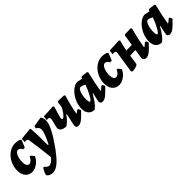

<svg xmlns="http://www.w3.org/2000/svg" viewBox="197 -1560 2881 2881"><g transform="rotate(-45 1637.0 -120.0)"><path d="M153 -199Q153 -154 167 -129Q181 -104 207 -104Q230 -104 253 -125Q276 -146 292 -182L311 -179L352 -131Q327 -71 270.5 -29.5Q214 12 158 12Q90 12 49.5 -35.5Q9 -83 9 -163Q9 -246 45.5 -318.5Q82 -391 143 -434Q204 -477 274 -477Q303 -477 330.5 -471Q358 -465 376 -454L380 -438L334 -328L300 -326Q274 -376 236 -376Q213 -376 194 -352Q175 -328 164 -287.5Q153 -247 153 -199Z M820 -478Q833 -464 840.5 -440Q848 -416 848 -387Q848 -330 800.5 -235.5Q753 -141 657 -6Q564 124 496 182Q428 240 368 240Q332 240 303.5 225Q275 210 268 187Q283 125 319 80L333 79Q370 125 405 125Q428 125 453.5 107Q479 89 511 52Q481 -222 458 -355Q454 -374 446.5 -381Q439 -388 425 -388Q418 -388 409 -387Q400 -386 391 -386L396 -453L585 -471L596 -462Q606 -349 606 -108H619Q658 -181 681.5 -245Q705 -309 705 -342Q705 -365 692 -384Q679 -403 655 -414L664 -453Z M1329 -128Q1275 -71 1242 -41.5Q1209 -12 1185.5 0Q1162 12 1137 12Q1115 12 1103.5 1Q1092 -10 1092 -30Q1092 -41 1101.5 -86Q1111 -131 1135 -238L1127 -240Q1095 -195 1067 -166Q1039 -137 1003 -112Q946 -112 915 -133Q884 -154 884 -193Q884 -213 901 -270Q919 -336 919 -356Q919 -373 911.5 -380.5Q904 -388 886 -388H857L868 -457Q917 -457 1067 -467L1081 -449Q1060 -383 1043 -323Q1026 -263 1026 -248Q1026 -231 1045 -231Q1062 -231 1090 -264Q1118 -297 1153 -359L1167 -459L1183 -469L1304 -465L1317 -449Q1295 -380 1274 -294Q1253 -208 1242 -144L1246 -140Q1253 -142 1264 -150Q1275 -158 1291 -172L1311 -169Z M1804 -172 1823 -169 1841 -128Q1763 -45 1724 -16.5Q1685 12 1650 12Q1628 12 1616 1Q1604 -10 1604 -30Q1604 -48 1635 -178L1626 -179Q1583 -103 1548 -58.5Q1513 -14 1477 12Q1416 12 1381.5 -27.5Q1347 -67 1347 -138Q1347 -217 1383.5 -293.5Q1420 -370 1477 -419Q1534 -468 1593 -468L1674 -450L1680 -471L1695 -480L1798 -467L1806 -447Q1759 -256 1740 -129L1743 -126Q1749 -126 1761.5 -135.5Q1774 -145 1804 -172ZM1645 -351Q1624 -364 1602 -371.5Q1580 -379 1564 -379Q1547 -379 1531.5 -352.5Q1516 -326 1506 -283.5Q1496 -241 1496 -198Q1496 -164 1501.5 -142.5Q1507 -121 1515 -121Q1534 -121 1574.5 -192.5Q1615 -264 1645 -351Z M1998 -199Q1998 -154 2012 -129Q2026 -104 2052 -104Q2075 -104 2098 -125Q2121 -146 2137 -182L2156 -179L2197 -131Q2172 -71 2115.5 -29.5Q2059 12 2003 12Q1935 12 1894.5 -35.5Q1854 -83 1854 -163Q1854 -246 1890.5 -318.5Q1927 -391 1988 -434Q2049 -477 2119 -477Q2148 -477 2175.5 -471Q2203 -465 2221 -454L2225 -438L2179 -328L2145 -326Q2119 -376 2081 -376Q2058 -376 2039 -352Q2020 -328 2009 -287.5Q1998 -247 1998 -199Z M2765 -128Q2695 -50 2653 -19Q2611 12 2576 12Q2551 12 2536 -2Q2521 -16 2521 -39L2522 -48L2544 -188L2502 -189Q2478 -189 2427 -183L2406 -36Q2404 -19 2366 -5.5Q2328 8 2285 8L2269 -11Q2313 -287 2321 -346Q2323 -369 2315.5 -378.5Q2308 -388 2287 -388H2256L2267 -457Q2344 -457 2469 -467L2481 -448Q2458 -367 2442 -281Q2461 -280 2497 -280Q2540 -280 2559 -282L2586 -453L2598 -466L2722 -470L2735 -455Q2689 -285 2664 -129L2668 -126Q2673 -126 2686.5 -136.5Q2700 -147 2728 -172L2747 -169Z M3233 -172 3252 -169 3270 -128Q3192 -45 3153 -16.5Q3114 12 3079 12Q3057 12 3045 1Q3033 -10 3033 -30Q3033 -48 3064 -178L3055 -179Q3012 -103 2977 -58.5Q2942 -14 2906 12Q2845 12 2810.5 -27.5Q2776 -67 2776 -138Q2776 -217 2812.5 -293.5Q2849 -370 2906 -419Q2963 -468 3022 -468L3103 -450L3109 -471L3124 -480L3227 -467L3235 -447Q3188 -256 3169 -129L3172 -126Q3178 -126 3190.5 -135.5Q3203 -145 3233 -172ZM3074 -351Q3053 -364 3031 -371.5Q3009 -379 2993 -379Q2976 -379 2960.5 -352.5Q2945 -326 2935 -283.5Q2925 -241 2925 -198Q2925 -164 2930.5 -142.5Q2936 -121 2944 -121Q2963 -121 3003.5 -192.5Q3044 -264 3074 -351Z"/></g></svg>

Font: Alegreya ExtraBold
Style: Italic
Weight: 800
Italic angle: -7°
Designer: Juan Pablo del Peral
Foundry: Huerta Tipografica
Version: Version 2.007; ttfautohint (v1.6)